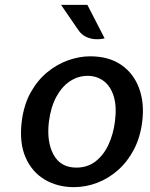

<svg xmlns="http://www.w3.org/2000/svg" viewBox="-20 -760 618 791"><path d="M284.5 11Q217 11 164.2 -20.2Q111.5 -51.5 85.2 -111.8Q59 -172 69.5 -259Q78 -328 106.2 -378.8Q134.5 -429.5 174.8 -462.5Q215 -495.5 261.2 -511.8Q307.5 -528 351 -528Q428.5 -528 479.8 -492.5Q531 -457 553.2 -396Q575.5 -335 566 -259Q558 -194.5 531.8 -144.2Q505.5 -94 466.2 -59.2Q427 -24.5 380.2 -6.8Q333.5 11 284.5 11ZM294.5 -69.5Q340.5 -69.5 373.8 -95.2Q407 -121 427 -164.2Q447 -207.5 453.5 -259Q461.5 -320.5 448.8 -362.5Q436 -404.5 407.5 -426Q379 -447.5 341 -447.5Q302.5 -447.5 269.2 -426Q236 -404.5 212.8 -362.5Q189.5 -320.5 181.5 -259Q171.5 -175.5 200.8 -122.5Q230 -69.5 294.5 -69.5ZM411 -602Q393.5 -597.5 373.5 -598.5Q353.5 -599.5 335 -608Q316.5 -616.5 303.5 -635L231.5 -740H340Z"/></svg>

Font: Expletus Sans Medium
Style: Italic
Weight: 500
Italic angle: -7°
Version: Version 7.500